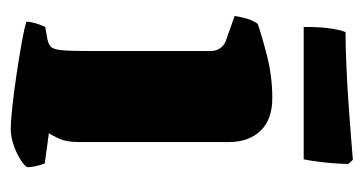

<svg xmlns="http://www.w3.org/2000/svg" viewBox="-184 -510 694 367"><g transform="rotate(90 163.5 -327.0)"><path d="M227 0Q214 0 185.5 -3Q157 -6 123.5 -11Q90 -16 62 -21Q34 -26 22 -30Q22 -37 25 -47.5Q28 -58 32 -66L55 -70Q65 -72 70 -77Q75 -82 76.5 -98Q78 -114 78 -147V-382Q78 -393 72.5 -400.5Q67 -408 59 -411L11 -428Q13 -440 16 -451Q19 -462 26 -472Q45 -479 85.5 -489.5Q126 -500 168 -500Q209 -500 230.5 -477.5Q252 -455 252 -417V-129Q252 -107 245.5 -92.5Q239 -78 235 -73L293 -65Q295 -60 297.5 -50.5Q300 -41 300 -31Q295 -24 282 -16.5Q269 -9 254.5 -4.5Q240 0 227 0ZM32 -560Q32 -595 35.5 -615Q39 -635 42 -640Q68 -640 103.5 -641.5Q139 -643 176 -645.5Q213 -648 242.5 -650.5Q272 -653 286 -654L294 -645Q293 -615 290 -591.5Q287 -568 285 -560Z"/></g></svg>

Font: Texturina Medium 12pt Black
Style: Regular
Weight: 900
Version: Version 1.002